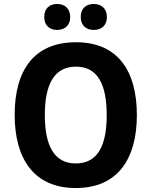

<svg xmlns="http://www.w3.org/2000/svg" viewBox="-20 -989 764 968"><path d="M203 -903C203 -860 231 -838 268 -838C305 -838 334 -860 334 -903C334 -947 305 -969 268 -969C231 -969 203 -948 203 -903ZM387 -903C387 -860 415 -838 453 -838C490 -838 519 -860 519 -903C519 -947 490 -969 453 -969C415 -969 387 -948 387 -903ZM670 -409C670 -633 573 -776 363 -776C154 -776 54 -638 54 -410C54 -187 152 -41 362 -41C572 -41 670 -186 670 -409ZM206 -409C206 -565 254 -653 363 -653C471 -653 518 -566 518 -409C518 -252 471 -165 362 -165C254 -165 206 -253 206 -409Z"/></svg>

Font: Noto Sans Tamil UI SemiCondensed
Style: Bold
Weight: 700
Width: 4
Designer: Jelle Bosma - Monotype Design Team
Foundry: Monotype Imaging Inc.
Version: Version 2.004